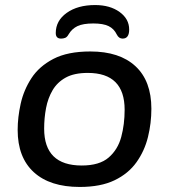

<svg xmlns="http://www.w3.org/2000/svg" viewBox="-20 -734 670 761"><path d="M296 7Q178 7 114 -51.5Q50 -110 50 -219Q50 -269 62 -323Q74 -377 104.5 -424Q135 -471 191.5 -500.5Q248 -530 338 -530Q454 -530 517 -471.5Q580 -413 580 -303Q580 -246 566.5 -191Q553 -136 521 -91Q489 -46 434 -19.5Q379 7 296 7ZM304 -78Q374 -78 410.5 -109.5Q447 -141 460.5 -191Q474 -241 474 -299Q474 -445 328 -445Q274 -445 240.5 -426.5Q207 -408 188.5 -376.5Q170 -345 162.5 -305.5Q155 -266 155 -224Q155 -78 304 -78ZM357 -714Q416 -714 454 -686.5Q492 -659 492 -617Q492 -581 466 -581Q451 -581 443 -597Q432 -620 410.5 -630.5Q389 -641 350 -641Q309 -641 287 -630.5Q265 -620 252 -598Q246 -587 238.5 -584Q231 -581 222 -581Q201 -581 201 -603Q201 -652 244.5 -683Q288 -714 357 -714Z"/></svg>

Font: Asap Semi Expanded Semi Expanded Medium
Style: Italic
Weight: 500
Width: 6
Italic angle: -6°
Designer: Pablo Cosgaya
Foundry: Omnibus-Type
Version: Version 3.001; ttfautohint (v1.8.4.7-5d5b)